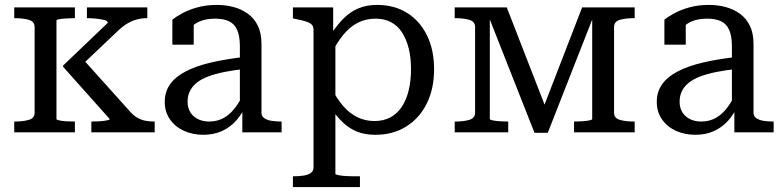

<svg xmlns="http://www.w3.org/2000/svg" viewBox="-20 -539 3184 782"><path d="M121 -80V-429Q121 -451 98 -458Q75 -465 40 -465H38V-509H285V-465H282Q268 -465 251 -464Q234 -463 222 -461Q210 -459 210 -455V-54Q210 -51 222 -48.5Q234 -46 251 -45Q268 -44 282 -44H285V0H38V-44H40Q75 -44 98 -51Q121 -58 121 -80ZM610 0H352V-44H355Q368 -44 385 -45Q402 -46 414.5 -48.5Q427 -51 427 -54L237 -267V-272L419 -446Q419 -454 405 -457.5Q391 -461 372.5 -463Q354 -465 339 -465H334V-509H580V-465H578Q558 -465 538.5 -460Q519 -455 500 -444Q481 -433 463 -416L306 -267L309 -308L512 -82Q527 -66 542 -58Q557 -50 573.5 -47Q590 -44 608 -44H610Z M984 -308V-259Q934 -254 894.5 -246Q855 -238 826.5 -227Q798 -216 780 -201Q762 -186 753 -167Q744 -148 744 -125Q744 -100 755 -82Q766 -64 786 -54Q806 -44 832 -44Q867 -44 894.5 -60.5Q922 -77 943.5 -108Q965 -139 981 -180L982 -113Q967 -76 942 -48Q917 -20 883.5 -5Q850 10 808 10Q765 10 729.5 -6Q694 -22 672.5 -52.5Q651 -83 651 -124Q651 -165 672.5 -195.5Q694 -226 736 -248Q778 -270 840 -284.5Q902 -299 984 -308ZM967 0V-106L957 -109V-351Q957 -393 945.5 -418Q934 -443 911.5 -453Q889 -463 857 -463Q808 -463 776.5 -443Q745 -423 725 -396Q724 -408 727 -418Q730 -428 736 -436.5Q742 -445 750.5 -450.5Q759 -456 769 -460V-357H682V-459Q697 -471 722.5 -485Q748 -499 784 -509Q820 -519 863 -519Q899 -519 931 -510.5Q963 -502 989 -483.5Q1015 -465 1030 -434.5Q1045 -404 1045 -360V-80Q1045 -66 1056 -58Q1067 -50 1085 -47Q1103 -44 1127 -44V0Z M1446 223H1173V179H1175Q1199 179 1217.5 176Q1236 173 1246.5 165Q1257 157 1257 143V-417Q1257 -432 1249 -439.5Q1241 -447 1224.5 -452Q1208 -457 1183 -462L1173 -464V-509H1337V-383L1346 -372V169Q1346 172 1359 174.5Q1372 177 1388.5 178Q1405 179 1418 179H1446ZM1509 10Q1468 10 1436.5 -2Q1405 -14 1378.5 -38.5Q1352 -63 1326 -101L1328 -184Q1351 -138 1377.5 -107.5Q1404 -77 1436 -61.5Q1468 -46 1505 -46Q1542 -46 1570 -61Q1598 -76 1616.5 -104Q1635 -132 1644.5 -171Q1654 -210 1654 -257Q1654 -305 1644.5 -342.5Q1635 -380 1617 -407.5Q1599 -435 1572 -449Q1545 -463 1510 -463Q1470 -463 1437.5 -446.5Q1405 -430 1378 -397Q1351 -364 1328 -317L1326 -397Q1354 -439 1381 -465.5Q1408 -492 1441 -505.5Q1474 -519 1516 -519Q1586 -519 1638 -486.5Q1690 -454 1719 -395Q1748 -336 1748 -257Q1748 -178 1718.5 -118Q1689 -58 1635 -24Q1581 10 1509 10Z M2044 -509 2208 -87 2189 -90 2351 -509H2565V-465H2563Q2527 -465 2504 -458Q2481 -451 2481 -429V-80Q2481 -58 2504 -51Q2527 -44 2563 -44H2565V0H2318V-44H2319Q2333 -44 2350 -45Q2367 -46 2379.5 -48.5Q2392 -51 2392 -54V-487L2402 -485L2211 2H2157L1965 -485L1975 -487V-54Q1975 -51 1987.5 -48.5Q2000 -46 2017 -45Q2034 -44 2048 -44H2050V0H1832V-44H1834Q1869 -44 1892 -51Q1915 -58 1915 -80V-429Q1915 -451 1892 -458Q1869 -465 1834 -465H1832V-509Z M2988 -308V-259Q2938 -254 2898.5 -246Q2859 -238 2830.5 -227Q2802 -216 2784 -201Q2766 -186 2757 -167Q2748 -148 2748 -125Q2748 -100 2759 -82Q2770 -64 2790 -54Q2810 -44 2836 -44Q2871 -44 2898.5 -60.5Q2926 -77 2947.5 -108Q2969 -139 2985 -180L2986 -113Q2971 -76 2946 -48Q2921 -20 2887.5 -5Q2854 10 2812 10Q2769 10 2733.5 -6Q2698 -22 2676.5 -52.5Q2655 -83 2655 -124Q2655 -165 2676.5 -195.5Q2698 -226 2740 -248Q2782 -270 2844 -284.5Q2906 -299 2988 -308ZM2971 0V-106L2961 -109V-351Q2961 -393 2949.5 -418Q2938 -443 2915.5 -453Q2893 -463 2861 -463Q2812 -463 2780.5 -443Q2749 -423 2729 -396Q2728 -408 2731 -418Q2734 -428 2740 -436.5Q2746 -445 2754.5 -450.5Q2763 -456 2773 -460V-357H2686V-459Q2701 -471 2726.5 -485Q2752 -499 2788 -509Q2824 -519 2867 -519Q2903 -519 2935 -510.5Q2967 -502 2993 -483.5Q3019 -465 3034 -434.5Q3049 -404 3049 -360V-80Q3049 -66 3060 -58Q3071 -50 3089 -47Q3107 -44 3131 -44V0Z"/></svg>

Font: Roboto Serif 28pt
Style: Regular
Weight: 400
Designer: Greg Gazdowicz
Foundry: Commercial Type
Version: Version 1.008